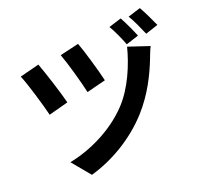

<svg xmlns="http://www.w3.org/2000/svg" viewBox="-130 -1006 1260 1222"><g transform="rotate(-15 500.0 -395.0)"><path d="M457 -750 332 -709C362 -647 417 -501 436 -438L562 -482C542 -546 482 -700 457 -750ZM900 -617 754 -652C736 -542 692 -396 610 -293C508 -164 352 -74 215 -35L327 78C469 24 615 -77 720 -216C802 -325 847 -443 875 -539C882 -561 889 -592 900 -617ZM179 -688 51 -643C80 -590 145 -425 166 -361L295 -408C272 -476 209 -625 179 -688ZM761 -836 678 -802C705 -765 736 -709 756 -667L839 -702C821 -738 786 -800 761 -836ZM896 -868 813 -834C840 -798 871 -741 893 -700L976 -736C957 -771 921 -832 896 -868Z"/></g></svg>

Font: Source Han Sans KR
Style: Bold
Weight: 700
Designer: Ryoko NISHIZUKA 西塚涼子 (kana, bopomofo & ideographs); Paul D. Hunt (Latin, Greek & Cyrillic); Sandoll Communications 산돌커뮤니
Foundry: Adobe
Version: Version 2.004;hotconv 1.0.118;makeotfexe 2.5.65603